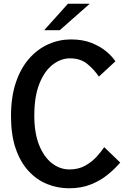

<svg xmlns="http://www.w3.org/2000/svg" viewBox="-20 -996 695 1030"><path d="M350.5 14Q288.5 14 232.5 -8.8Q176.5 -31.5 132.8 -79Q89 -126.5 64 -199.5Q39 -272.5 39 -372.5Q39 -477 65.5 -554.5Q92 -632 137.5 -683Q183 -734 240.5 -759.2Q298 -784.5 360.5 -784.5Q423.5 -784.5 470.8 -765.8Q518 -747 550.2 -720Q582.5 -693 599 -667L510.5 -585Q484.5 -623.5 448 -653.2Q411.5 -683 355.5 -683Q306.5 -683 262.5 -649Q218.5 -615 191.2 -546.8Q164 -478.5 164 -376Q164 -282 190 -217.5Q216 -153 259 -120Q302 -87 352.5 -87Q400.5 -87 436.5 -107Q472.5 -127 498 -155Q523.5 -183 539 -206.5L625 -124Q597.5 -91.5 558.5 -59.5Q519.5 -27.5 468 -6.8Q416.5 14 350.5 14ZM217 -834 344.5 -976H461.5L300.5 -834Z"/></svg>

Font: Junction SemiBold
Style: Regular
Weight: 600
Designer: Caroline Hadilaksono
Foundry: Caroline Hadilaksono, Tyler Finck, The League of Moveable Type
Version: Version 2.000; ttfautohint (v1.8.3)